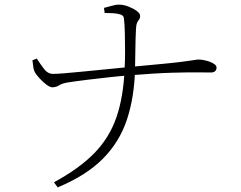

<svg xmlns="http://www.w3.org/2000/svg" viewBox="-20 -764 1040 829"><path d="M213 23Q322 -36 387 -102.5Q452 -169 482.5 -257Q513 -345 518 -466Q520 -500 520 -542Q520 -584 519 -623Q518 -662 515 -685Q514 -697 500 -701.5Q486 -706 467.5 -707Q449 -708 432 -708L429 -730Q438 -732 459 -738Q480 -744 493 -744Q513 -744 534 -736Q555 -728 570 -717Q585 -706 585 -696Q585 -685 580.5 -679.5Q576 -674 572 -666Q568 -658 567 -637Q565 -597 564.5 -549Q564 -501 563 -464Q560 -344 528 -247.5Q496 -151 424 -78.5Q352 -6 229 45ZM207 -387Q196 -387 180.5 -398.5Q165 -410 151.5 -425Q138 -440 133 -448Q126 -459 124 -473.5Q122 -488 120 -504L139 -511Q153 -489 170 -466.5Q187 -444 211 -445Q225 -445 256.5 -447.5Q288 -450 328 -454Q368 -458 409.5 -462Q451 -466 486 -469.5Q521 -473 541 -475Q626 -483 679.5 -488Q733 -493 763 -497Q793 -501 807 -503Q821 -505 826.5 -506Q832 -507 837 -507Q846 -507 859.5 -504.5Q873 -502 885.5 -497.5Q898 -493 906.5 -486.5Q915 -480 915 -472Q915 -462 908.5 -456.5Q902 -451 891 -451Q876 -451 835.5 -451.5Q795 -452 723.5 -450Q652 -448 542 -439Q503 -436 452 -430.5Q401 -425 352.5 -419Q304 -413 273 -408Q248 -404 236 -396Q224 -388 207 -387Z"/></svg>

Font: Noto Serif JP ExtraLight
Style: Regular
Weight: 200
Designer: Ryoko NISHIZUKA  (kana & ideographs); Frank Grießhammer (Latin, Greek & Cyrillic); Wenlong ZHANG  (bopomofo); Sandoll Co
Foundry: Adobe
Version: Version 2.002-H1;hotconv 1.1.0;makeotfexe 2.6.0